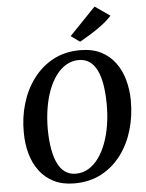

<svg xmlns="http://www.w3.org/2000/svg" viewBox="-64 -1047 845 1108"><g transform="rotate(-5 358.5 -493.0)"><path d="M322 10Q253.5 10 203.5 -15Q153.5 -40 120.8 -83.8Q88 -127.5 72 -185Q56 -242.5 56 -307.5Q55 -395.5 79 -475.5Q103 -555.5 150 -618Q197 -680.5 265 -716.8Q333 -753 421 -753Q490.5 -753 540.5 -728Q590.5 -703 623 -659Q655.5 -615 671.2 -558.5Q687 -502 687.5 -439Q688 -350 664.5 -269.2Q641 -188.5 594.2 -125.8Q547.5 -63 479.2 -26.5Q411 10 322 10ZM335 -45Q375 -45 408.5 -65Q442 -85 468 -121.2Q494 -157.5 511.8 -205.8Q529.5 -254 538.5 -311.2Q547.5 -368.5 547 -430.5Q546.5 -494 538.2 -543.2Q530 -592.5 513 -626.8Q496 -661 470 -679Q444 -697 408 -697Q368 -697 334.5 -677Q301 -657 275 -621.2Q249 -585.5 231.2 -537.5Q213.5 -489.5 204.5 -433Q195.5 -376.5 195.5 -315.5Q196 -251 204.8 -200.8Q213.5 -150.5 230.5 -115.8Q247.5 -81 273.8 -63Q300 -45 335 -45ZM425.5 -801.5 374 -838.5 526 -996.5 613 -936Q586.5 -907 552.2 -881.8Q518 -856.5 484.5 -836Q451 -815.5 425.5 -801.5Z"/></g></svg>

Font: Merriweather SemiBold
Style: Italic
Weight: 600
Italic angle: -7.8°
Version: Version 2.101